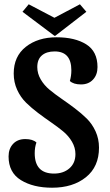

<svg xmlns="http://www.w3.org/2000/svg" viewBox="-20 -854 512 896"><path d="M383 -799 238 -687H234L85 -799L114 -834L234 -771L353 -834ZM244 -680Q330 -680 382.5 -647Q435 -614 435 -541Q435 -505 414 -482.5Q393 -460 358 -460Q323 -460 306 -476Q313 -500 313 -526Q313 -614 235 -614Q197 -614 175.5 -595.5Q154 -577 154 -541Q154 -511 170 -483.5Q186 -456 211.5 -435Q237 -414 267.5 -393Q298 -372 328.5 -349Q359 -326 384.5 -301Q410 -276 426 -241Q442 -206 442 -165Q442 -76 381 -27Q320 22 223 22Q135 22 77.5 -13.5Q20 -49 20 -124Q20 -160 41 -182.5Q62 -205 98 -205Q133 -205 150 -189Q142 -167 142 -139Q142 -44 232 -44Q276 -44 304 -68.5Q332 -93 332 -135Q332 -165 316 -192.5Q300 -220 274.5 -241Q249 -262 218.5 -283Q188 -304 157.5 -327Q127 -350 101.5 -375Q76 -400 60 -435Q44 -470 44 -511Q44 -591 100.5 -635.5Q157 -680 244 -680Z"/></svg>

Font: Sansita
Style: Regular
Weight: 400
Designer: Pablo Cosgaya
Foundry: Omnibus-Type
Version: Version 1.006;hotconv 1.0.109;makeotfexe 2.5.65596